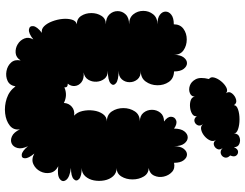

<svg xmlns="http://www.w3.org/2000/svg" viewBox="-128 -852 1003 786"><g transform="rotate(90 373.0 -458.5)"><path d="M333 -21Q329 3 310.5 11.5Q292 20 270.5 16Q249 12 235.5 -3Q222 -18 227 -42Q215 -23 196 -21.5Q177 -20 160.5 -30Q144 -40 137 -57.5Q130 -75 141 -94Q116 -74 100.5 -76Q85 -78 86.5 -93.5Q88 -109 114 -129Q99 -126 87 -138Q75 -150 67 -171Q59 -192 57 -213.5Q55 -235 60 -252Q65 -269 79 -272Q56 -272 44.5 -290Q33 -308 33 -331.5Q33 -355 44.5 -373Q56 -391 79 -391Q52 -391 38.5 -405.5Q25 -420 25 -439Q25 -458 38.5 -472Q52 -486 79 -486Q52 -486 38 -503.5Q24 -521 24 -544Q24 -567 38 -584.5Q52 -602 79 -602Q53 -602 40 -612Q27 -622 27 -635.5Q27 -649 40 -659Q53 -669 79 -669Q79 -695 97.5 -708.5Q116 -722 141 -722Q166 -722 185 -709Q204 -696 204 -670Q204 -696 214.5 -709.5Q225 -723 238 -723Q251 -723 261.5 -709.5Q272 -696 272 -670Q301 -669 315 -648.5Q329 -628 328.5 -601Q328 -574 313 -553.5Q298 -533 269 -534Q293 -534 304.5 -520Q316 -506 316 -488Q316 -470 304.5 -456.5Q293 -443 269 -443Q308 -443 320.5 -432Q333 -421 320.5 -410Q308 -399 269 -399Q291 -399 302 -385Q313 -371 314 -352.5Q315 -334 305.5 -318.5Q296 -303 276 -300Q302 -302 316 -291Q330 -280 331.5 -264Q333 -248 322 -235Q339 -235 337 -221Q369 -235 401 -219Q402 -239 416.5 -251.5Q431 -264 453 -261Q439 -273 434 -295Q429 -317 432 -340Q435 -363 446.5 -379Q458 -395 477 -395Q449 -395 435.5 -415.5Q422 -436 422 -462.5Q422 -489 435.5 -509.5Q449 -530 477 -530Q453 -530 441 -545Q429 -560 429 -579.5Q429 -599 441 -614Q453 -629 477 -629Q457 -643 457.5 -658Q458 -673 472 -678.5Q486 -684 506 -670Q506 -698 517 -712Q528 -726 542 -726Q556 -726 567 -712Q578 -698 578 -670Q578 -696 588.5 -709.5Q599 -723 612 -723Q625 -723 635.5 -709.5Q646 -696 646 -670Q669 -675 683.5 -661.5Q698 -648 702.5 -627.5Q707 -607 698.5 -588.5Q690 -570 667 -566Q690 -566 702 -546Q714 -526 714 -500Q714 -474 702 -454.5Q690 -435 667 -435Q688 -435 701 -420.5Q714 -406 718 -384.5Q722 -363 718 -342Q714 -321 701 -306.5Q688 -292 667 -292Q701 -292 712.5 -281Q724 -270 712.5 -259Q701 -248 667 -248Q705 -243 716 -228.5Q727 -214 712.5 -202.5Q698 -191 660 -196Q683 -184 687 -163Q691 -142 681 -122.5Q671 -103 651.5 -94Q632 -85 608 -98Q628 -74 627.5 -59.5Q627 -45 612.5 -46.5Q598 -48 578 -72Q590 -47 585.5 -29.5Q581 -12 567.5 -5.5Q554 1 537.5 -6.5Q521 -14 509 -39Q513 -13 493.5 2.5Q474 18 443.5 21.5Q413 25 382.5 15Q352 5 333 -21ZM303 -813Q293 -820 297 -834.5Q301 -849 312.5 -863Q324 -877 337.5 -884Q351 -891 361 -883Q352 -895 362 -907.5Q372 -920 387 -924Q402 -928 410 -915Q410 -926 427.5 -932Q445 -938 468 -938Q491 -938 508.5 -932Q526 -926 526 -915Q526 -932 540 -937.5Q554 -943 568 -937.5Q582 -932 582 -915Q589 -931 599.5 -932Q610 -933 616.5 -924.5Q623 -916 616 -900Q628 -888 624 -876.5Q620 -865 608.5 -861.5Q597 -858 585 -869Q595 -858 589.5 -847Q584 -836 572.5 -833Q561 -830 552 -842Q560 -831 554.5 -818Q549 -805 536.5 -794.5Q524 -784 510 -781Q496 -778 487 -789Q497 -777 492 -766.5Q487 -756 476 -753.5Q465 -751 455 -763Q457 -751 445.5 -744Q434 -737 418 -735.5Q402 -734 389.5 -738.5Q377 -743 375 -755Q375 -741 361 -735Q347 -729 330.5 -734.5Q314 -740 304 -758.5Q294 -777 303 -813Z"/></g></svg>

Font: Rubik Bubbles
Style: Regular
Weight: 400
Designer: Hubert and Fischer, NaN
Foundry: Hubert and Fischer, NaN
Version: Version 2.200